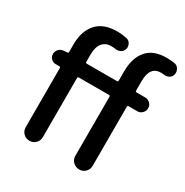

<svg xmlns="http://www.w3.org/2000/svg" viewBox="-183 -958 1065 1106"><g transform="rotate(30 349.5 -405.0)"><path d="M667 -804.7Q684.6 -800.8 693.4 -783.2Q699.2 -772.5 699.2 -761.7Q699.2 -754.9 697.3 -748Q693.4 -731.4 677.7 -722.7Q666 -716.8 652.3 -716.8Q648.4 -716.8 643.6 -717.8Q633.8 -718.8 625 -718.8Q551.8 -718.8 551.8 -620.1V-557.6Q551.8 -549.8 559.6 -549.8H617.2Q635.7 -549.8 649.4 -536.6Q663.1 -523.4 663.1 -504.4Q663.1 -485.4 649.4 -471.7Q635.7 -458 617.2 -458H559.6Q551.8 -458 551.8 -450.2V-57.6Q551.8 -33.2 535.2 -16.6Q518.6 0 494.6 0Q470.7 0 453.6 -16.6Q436.5 -33.2 436.5 -57.6V-450.2Q436.5 -458 429.7 -458H228.5Q220.7 -458 220.7 -450.2V-57.6Q220.7 -33.2 204.1 -16.6Q187.5 0 163.6 0Q139.6 0 123 -16.6Q106.4 -33.2 106.4 -57.6V-450.2Q106.4 -458 98.6 -458H74.2Q56.6 -458 43.9 -470.7Q31.2 -483.4 31.2 -501Q31.2 -519.5 43.5 -532.7Q55.7 -545.9 74.2 -547.9L98.6 -549.8Q106.4 -549.8 106.4 -557.6V-608.4Q106.4 -696.3 151.9 -747.6Q197.3 -798.8 288.1 -798.8Q320.3 -798.8 351.6 -792Q370.1 -788.1 378.9 -771.5Q384.8 -760.7 384.8 -749Q384.8 -743.2 382.8 -736.3Q377.9 -719.7 362.3 -710.9Q350.6 -705.1 337.9 -705.1Q333 -705.1 328.1 -706.1Q315.4 -708 299.8 -708Q262.7 -708 241.7 -682.1Q220.7 -656.2 220.7 -607.4V-557.6Q220.7 -549.8 228.5 -549.8H429.7Q436.5 -549.8 436.5 -557.6V-619.1Q436.5 -708 479.5 -758.8Q522.5 -809.6 611.3 -809.6Q639.6 -809.6 667 -804.7Z"/></g></svg>

Font: Gen Jyuu Gothic Medium
Style: Regular
Weight: 500
Designer: [Source Han Sans]
Ryoko NISHIZUKA  (kana & ideographs); Paul D. Hunt (Latin, Greek & Cyrillic); Wenlong ZHANG  (bopomofo
Version: Version 1.002.20150607